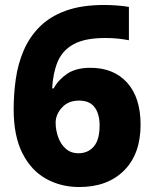

<svg xmlns="http://www.w3.org/2000/svg" viewBox="-20 -743 618 773"><path d="M35 -303Q35 -364 43.5 -424.5Q52 -485 75 -539Q98 -593 139 -634.5Q180 -676 244 -699.5Q308 -723 400 -723Q421 -723 450 -721Q479 -719 499 -715V-581Q479 -585 455.5 -587.5Q432 -590 403 -590Q322 -590 276.5 -565Q231 -540 212 -494Q193 -448 190 -387H196Q215 -422 250.5 -446Q286 -470 344 -470Q438 -470 492 -410Q546 -350 546 -241Q546 -123 479.5 -56.5Q413 10 299 10Q225 10 165 -23.5Q105 -57 70 -126.5Q35 -196 35 -303ZM296 -126Q334 -126 357.5 -153Q381 -180 381 -238Q381 -284 361 -311Q341 -338 298 -338Q255 -338 229.5 -310Q204 -282 204 -249Q204 -220 214 -191.5Q224 -163 244.5 -144.5Q265 -126 296 -126Z"/></svg>

Font: Noto Sans Myanmar ExtraBold
Style: Regular
Weight: 800
Designer: Monotype Design Team
Foundry: Monotype Imaging Inc.
Version: Version 2.107; ttfautohint (v1.8.4.7-5d5b)